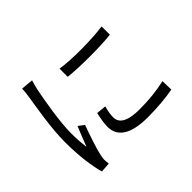

<svg xmlns="http://www.w3.org/2000/svg" viewBox="-162 -1026 1324 1324"><g transform="rotate(-45 500.0 -363.5)"><path d="M456 -675V-595C566 -583 760 -583 867 -595V-676C767 -661 565 -657 456 -675ZM495 -268 423 -275C412 -226 406 -191 406 -157C406 -63 481 -7 649 -7C752 -7 836 -16 899 -28L897 -112C816 -94 739 -86 649 -86C513 -86 480 -130 480 -176C480 -203 485 -231 495 -268ZM265 -752 176 -760C176 -738 173 -712 169 -689C157 -606 124 -435 124 -288C124 -153 141 -38 161 33L233 28C232 18 231 4 230 -7C229 -18 232 -37 235 -52C244 -99 280 -205 306 -276L264 -308C247 -267 223 -207 206 -162C200 -211 197 -253 197 -302C197 -414 228 -593 247 -685C251 -703 260 -735 265 -752Z"/></g></svg>

Font: Noto Sans CJK HK
Style: Regular
Weight: 400
Designer: Ryoko NISHIZUKA 西塚涼子 (kana, bopomofo & ideographs); Paul D. Hunt (Latin, Greek & Cyrillic); Sandoll Communications 산돌커뮤니
Foundry: Adobe
Version: Version 2.004;hotconv 1.0.118;makeotfexe 2.5.65603